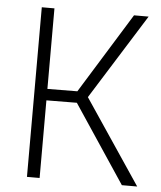

<svg xmlns="http://www.w3.org/2000/svg" viewBox="-51 -742 661 786"><g transform="rotate(5 279.5 -348.5)"><path d="M479 0 266 -320 141 -319V0H89V-697H141V-366L264 -367L468 -697H528L309 -347L542 0Z"/></g></svg>

Font: TitilliumText
Style: Light
Weight: 300
Designer: Accademia di Belle Arti di Urbino and others
Foundry: Accademia di Belle Arti di Urbino and others.
Version: Version 60.001